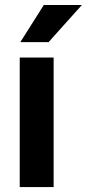

<svg xmlns="http://www.w3.org/2000/svg" viewBox="-20 -763 354 783"><path d="M198.7 0H60.5V-528.3H198.7ZM158.7 -742.7H314L178.2 -591.3H63Z"/></svg>

Font: Roboto Condensed
Style: Bold
Weight: 700
Designer: Google
Version: Version 2.134; 2016